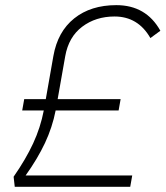

<svg xmlns="http://www.w3.org/2000/svg" viewBox="-20 -723 641 743"><path d="M37.1 0 32.7 -39.1Q79.6 -106.4 108.2 -168Q136.7 -229.5 149.4 -295.4H65.9L73.7 -339.4H157.2L186.5 -505.9Q203.1 -600.6 267.3 -651.9Q331.5 -703.1 430.2 -703.1Q545.4 -703.1 600.6 -604L562 -575.7Q514.2 -659.2 423.3 -659.2Q350.6 -659.2 298.1 -619.6Q245.6 -580.1 232.4 -505.4L203.1 -339.4H446.8L439 -295.4H195.3Q182.6 -230.5 154.1 -169.7Q125.5 -108.9 79.1 -43.9H491.7L483.9 0Z"/></svg>

Font: Cascadia Mono ExtraLight
Style: Italic
Weight: 200
Italic angle: -10°
Monospace: yes
Designer: Aaron Bell
Foundry: Saja Typeworks
Version: Version 2404.023; ttfautohint (v1.8.4)